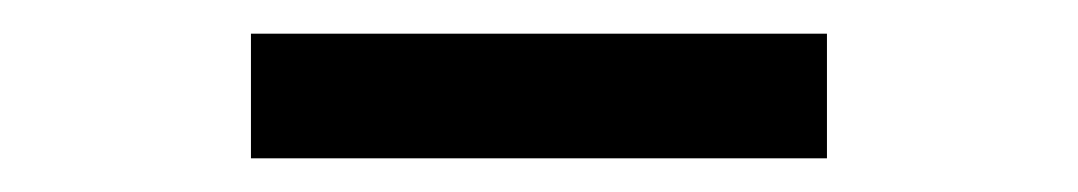

<svg xmlns="http://www.w3.org/2000/svg" viewBox="-20 -345 640 114"><path d="M129 -325H471V-251H129Z"/></svg>

Font: PT Mono
Style: Regular
Weight: 400
Monospace: yes
Designer: A.Korolkova, I.Chaeva
Foundry: ParaType Ltd
Version: Version 1.001W OFL